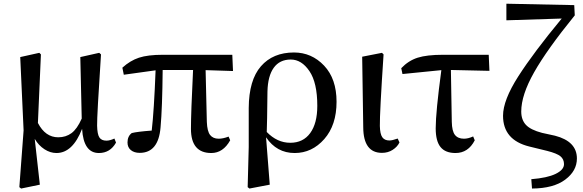

<svg xmlns="http://www.w3.org/2000/svg" viewBox="-20 -831 3222 1061"><path d="M612.3 -65.4 621.1 -43Q588.9 14.6 526.4 14.6Q441.4 14.6 433.6 -119.1Q381.8 14.6 292 14.6Q257.8 14.6 225.6 -6.3Q193.4 -27.3 171.9 -63.5L200.2 189.5L96.7 210.9L86.9 203.1L110.4 -110.4L91.8 -515.6L197.3 -539.1L206.1 -530.3Q190.4 -181.6 189.5 -151.4Q230.5 -72.3 301.8 -72.3Q343.8 -72.3 375 -95.2Q406.2 -118.2 431.6 -175.8L423.8 -515.6L528.3 -539.1L538.1 -530.3Q515.6 -187.5 516.6 -136.7Q517.6 -88.9 529.3 -71.3Q541 -53.7 568.4 -53.7Q586.9 -53.7 612.3 -65.4Z M1116.2 -443.4 1123 -157.2Q1125 -105.5 1141.1 -85Q1157.2 -64.5 1188.5 -64.5Q1212.9 -64.5 1243.2 -76.2L1252 -55.7Q1212.9 14.6 1147.5 14.6Q1035.2 14.6 1035.2 -119.1Q1035.2 -208 1046.9 -444.3H878.9Q877 -235.4 867.2 -127Q855.5 13.7 752 13.7Q721.7 13.7 703.1 -1.5Q684.6 -16.6 684.6 -43.9Q684.6 -78.1 708 -95.7Q738.3 -103.5 818.4 -109.4Q831.1 -217.8 839.8 -442.4L664.1 -418L656.2 -457Q699.2 -496.1 748 -512.2Q796.9 -528.3 879.9 -528.3H1263.7L1267.6 -438.5Z M1584 -42Q1655.3 -42 1694.3 -95.7Q1733.4 -149.4 1733.4 -246.1Q1733.4 -374 1689.9 -438Q1646.5 -502 1586.9 -502Q1525.4 -502 1492.7 -456.5Q1460 -411.1 1458 -325.2Q1456.1 -144.5 1454.1 -101.6Q1511.7 -42 1584 -42ZM1354.5 -18.6V-234.4Q1355.5 -388.7 1421.9 -464.8Q1488.3 -541 1604.5 -541Q1702.1 -541 1771 -468.3Q1839.8 -395.5 1839.8 -268.6Q1839.8 -139.6 1772 -62.5Q1704.1 14.6 1608.4 14.6Q1508.8 14.6 1450.2 -72.3L1470.7 189.5L1358.4 210.9L1348.6 203.1Z M2090.8 13.7Q1988.3 13.7 1987.3 -127L1981.4 -517.6L2090.8 -539.1L2099.6 -530.3Q2078.1 -207 2079.1 -134.8Q2080.1 -89.8 2092.8 -72.3Q2105.5 -54.7 2131.8 -54.7Q2147.5 -54.7 2177.7 -65.4L2187.5 -43.9Q2175.8 -19.5 2149.9 -2.9Q2124 13.7 2090.8 13.7Z M2471.7 -444.3 2476.6 -158.2Q2477.5 -106.4 2494.1 -85.4Q2510.7 -64.5 2543.9 -64.5Q2567.4 -64.5 2594.7 -77.1L2603.5 -55.7Q2567.4 14.6 2497.1 14.6Q2441.4 14.6 2414.6 -18.1Q2387.7 -50.8 2387.7 -122.1Q2387.7 -210.9 2418.9 -443.4L2204.1 -421.9L2197.3 -454.1Q2237.3 -496.1 2288.1 -512.2Q2338.9 -528.3 2428.7 -528.3H2680.7L2684.6 -439.5Z M2975.6 -96.7 3046.9 -81.1Q3168 -49.8 3168 44.9Q3168 113.3 3103.5 161.6Q3039.1 210 2919.9 210.9L2916 159.2Q3003.9 152.3 3050.3 129.9Q3096.7 107.4 3096.7 76.2Q3096.7 48.8 3077.1 32.7Q3057.6 16.6 3003.9 2.9L2904.3 -21.5Q2759.8 -57.6 2759.8 -191.4Q2759.8 -277.3 2844.2 -409.2Q2928.7 -541 3084 -728.5L2778.3 -718.8V-810.5L3153.3 -802.7L3156.2 -746.1Q3002.9 -557.6 2931.6 -431.6Q2860.4 -305.7 2860.4 -214.8Q2860.4 -168.9 2886.2 -141.1Q2912.1 -113.3 2975.6 -96.7Z"/></svg>

Font: GenYoMin TW TTF SemiBold
Style: Regular
Weight: 600
Version: Version 1.300